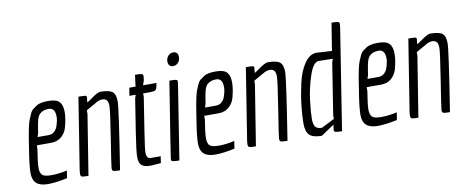

<svg xmlns="http://www.w3.org/2000/svg" viewBox="-65 -1009 3118 1293"><g transform="rotate(-10 1494.5 -362.5)"><path d="M307 -10Q228 7 174.5 7Q121 7 96 -16Q71 -39 71 -85.5Q71 -132 85 -221.5Q99 -311 102.5 -333Q106 -355 113.5 -390Q121 -425 127 -440Q133 -455 143 -477.5Q153 -500 164.5 -508.5Q176 -517 192 -528Q217 -544 272.5 -544Q328 -544 348.5 -521.5Q369 -499 369 -452Q369 -407 352 -346Q341 -310 313 -286.5Q285 -263 244 -263H145V-238Q130 -148 130 -113Q130 -78 144.5 -63Q159 -48 208 -48Q257 -48 315 -61ZM236 -317Q258 -317 274 -331Q290 -345 297 -366Q310 -404 310 -430Q310 -491 266 -491Q225 -491 203 -468Q188 -452 180.5 -415.5Q173 -379 168 -342L160 -317Z M530 -488Q541 -494 563 -510Q610 -544 628 -544Q688 -544 710.5 -526.5Q733 -509 733 -460Q733 -411 668 0Q626 0 620 -5.5Q614 -11 614 -22.5Q614 -34 643.5 -221Q673 -408 673 -438.5Q673 -469 662 -480Q651 -491 633 -491Q615 -491 597.5 -482Q580 -473 555 -458Q530 -443 518 -437V-412L452 0Q410 0 404 -5.5Q398 -11 398 -22.5Q398 -34 400 -46L478 -537Q515 -537 524.5 -535Q534 -533 534 -524.5Q534 -516 530 -488Z M816 -228 852 -458 860 -483H817L826 -537H869L873 -572L879 -616Q928 -616 932 -608Q934 -604 934 -596Q934 -588 931 -570L920 -537H1012Q1006 -500 998 -491.5Q990 -483 955 -483H911V-458L875 -228Q856 -105 857 -88Q857 -46 886 -46H954L947 0L877 5Q832 5 814.5 -12Q797 -29 797 -68Q797 -107 816 -228Z M1143 -629Q1109 -629 1109 -668Q1109 -688 1123 -704Q1137 -720 1158 -720Q1191 -720 1191 -682Q1191 -661 1177 -645Q1163 -629 1143 -629ZM1020 -4Q1018 -8 1018 -16Q1018 -24 1100 -537Q1135 -537 1145 -534.5Q1155 -532 1155 -523.5Q1155 -515 1151 -491L1073 4Q1024 4 1020 -4Z M1452 -10Q1373 7 1319.5 7Q1266 7 1241 -16Q1216 -39 1216 -85.5Q1216 -132 1230 -221.5Q1244 -311 1247.5 -333Q1251 -355 1258.5 -390Q1266 -425 1272 -440Q1278 -455 1288 -477.5Q1298 -500 1309.5 -508.5Q1321 -517 1337 -528Q1362 -544 1417.5 -544Q1473 -544 1493.5 -521.5Q1514 -499 1514 -452Q1514 -407 1497 -346Q1486 -310 1458 -286.5Q1430 -263 1389 -263H1290V-238Q1275 -148 1275 -113Q1275 -78 1289.5 -63Q1304 -48 1353 -48Q1402 -48 1460 -61ZM1381 -317Q1403 -317 1419 -331Q1435 -345 1442 -366Q1455 -404 1455 -430Q1455 -491 1411 -491Q1370 -491 1348 -468Q1333 -452 1325.5 -415.5Q1318 -379 1313 -342L1305 -317Z M1675 -488Q1686 -494 1708 -510Q1755 -544 1773 -544Q1833 -544 1855.5 -526.5Q1878 -509 1878 -460Q1878 -411 1813 0Q1771 0 1765 -5.5Q1759 -11 1759 -22.5Q1759 -34 1788.5 -221Q1818 -408 1818 -438.5Q1818 -469 1807 -480Q1796 -491 1778 -491Q1760 -491 1742.5 -482Q1725 -473 1700 -458Q1675 -443 1663 -437V-412L1597 0Q1555 0 1549 -5.5Q1543 -11 1543 -22.5Q1543 -34 1545 -46L1623 -537Q1660 -537 1669.5 -535Q1679 -533 1679 -524.5Q1679 -516 1675 -488Z M2108 -550 2213 -544 2243 -732Q2291 -732 2295 -724Q2297 -720 2297 -712Q2297 -704 2294 -686L2186 0Q2138 0 2134 -8Q2132 -12 2132 -18.5Q2132 -25 2136 -53L2047 7Q1987 7 1963 -16.5Q1939 -40 1939 -95Q1939 -150 1947 -220Q1955 -290 1972.5 -368Q1990 -446 2025.5 -498Q2061 -550 2108 -550ZM2057 -46 2146 -91V-116L2201 -466L2209 -491L2114 -493Q2076 -493 2048 -409Q2020 -325 2010 -242.5Q2000 -160 2000 -118.5Q2000 -77 2013 -61.5Q2026 -46 2057 -46Z M2563 -10Q2484 7 2430.5 7Q2377 7 2352 -16Q2327 -39 2327 -85.5Q2327 -132 2341 -221.5Q2355 -311 2358.5 -333Q2362 -355 2369.5 -390Q2377 -425 2383 -440Q2389 -455 2399 -477.5Q2409 -500 2420.5 -508.5Q2432 -517 2448 -528Q2473 -544 2528.5 -544Q2584 -544 2604.5 -521.5Q2625 -499 2625 -452Q2625 -407 2608 -346Q2597 -310 2569 -286.5Q2541 -263 2500 -263H2401V-238Q2386 -148 2386 -113Q2386 -78 2400.5 -63Q2415 -48 2464 -48Q2513 -48 2571 -61ZM2492 -317Q2514 -317 2530 -331Q2546 -345 2553 -366Q2566 -404 2566 -430Q2566 -491 2522 -491Q2481 -491 2459 -468Q2444 -452 2436.5 -415.5Q2429 -379 2424 -342L2416 -317Z M2786 -488Q2797 -494 2819 -510Q2866 -544 2884 -544Q2944 -544 2966.5 -526.5Q2989 -509 2989 -460Q2989 -411 2924 0Q2882 0 2876 -5.5Q2870 -11 2870 -22.5Q2870 -34 2899.5 -221Q2929 -408 2929 -438.5Q2929 -469 2918 -480Q2907 -491 2889 -491Q2871 -491 2853.5 -482Q2836 -473 2811 -458Q2786 -443 2774 -437V-412L2708 0Q2666 0 2660 -5.5Q2654 -11 2654 -22.5Q2654 -34 2656 -46L2734 -537Q2771 -537 2780.5 -535Q2790 -533 2790 -524.5Q2790 -516 2786 -488Z"/></g></svg>

Font: Economica
Style: Italic
Weight: 400
Designer: Vicente Lamonaca
Foundry: Vicente Lamonaca
Version: Version 1.100